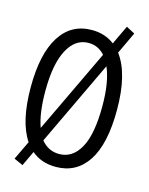

<svg xmlns="http://www.w3.org/2000/svg" viewBox="-111 -752 671 865"><g transform="rotate(15 225.0 -320.0)"><path d="M79 42 37 23 79 -65Q24 -146 24 -308Q24 -462 76 -544.5Q128 -627 225 -627Q286 -627 330 -593L372 -682L412 -661L364 -559Q426 -476 426 -308Q426 -149 373.5 -69Q321 11 225 11Q157 11 112 -28ZM92 -308Q92 -204 115 -141L301 -532Q270 -567 225 -567Q163 -567 127.5 -500Q92 -433 92 -308ZM225 -49Q287 -49 322.5 -112.5Q358 -176 358 -308Q358 -420 329 -486L141 -90Q174 -49 225 -49Z"/></g></svg>

Font: Inconsolata SemiCondensed
Style: Regular
Weight: 400
Width: 4
Monospace: yes
Designer: Raph Levien, Cyreal, Brenton Simpson
Foundry: Raph Levien, Cyreal, Google
Version: Version 3.001; ttfautohint (v1.8.2.53-6de2)